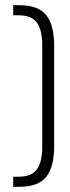

<svg xmlns="http://www.w3.org/2000/svg" viewBox="-20 -721 271 741"><path d="M53 -701Q128 -701 158.5 -662.5Q189 -624 189 -546V-155Q189 -77 158.5 -38.5Q128 0 53 0H31V-39H51Q103 -39 123 -68Q143 -97 143 -155V-546Q143 -604 123 -633Q103 -662 51 -662H31V-701Z"/></svg>

Font: Bebas Neue Book
Style: Regular
Weight: 300
Designer: Ryoichi Tsunekawa
Foundry: Ryoichi Tsunekawa
Version: Version 1.003;PS 001.003;hotconv 1.0.88;makeotf.lib2.5.64775